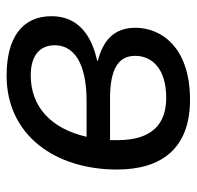

<svg xmlns="http://www.w3.org/2000/svg" viewBox="-27 -558 595 581"><g transform="rotate(-90 270.5 -267.5)"><path d="M259 10C422 10 477 -81 477 -155C477 -224 434 -254 377 -269V-271C456 -288 512 -330 512 -409C512 -498 447 -545 332 -545C152 -545 48 -398 48 -211C48 -76 112 10 259 10ZM147 -303C172 -411 238 -472 333 -472C398 -472 424 -440 424 -400C424 -327 344 -303 256 -303ZM265 -62C186 -62 137 -105 137 -208V-232H263C352 -232 392 -207 392 -156C392 -105 353 -62 265 -62Z"/></g></svg>

Font: BC Sans
Style: Italic
Weight: 400
Italic angle: -12°
Designer: Monotype Design Team
Designer: Province of B.C.
Foundry: Monotype Imaging Inc.
Version: Version 2.000;GOOG;noto-source:20170915:90ef993387c0